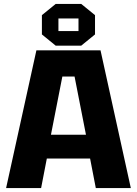

<svg xmlns="http://www.w3.org/2000/svg" viewBox="-20 -956 696 976"><path d="M11 0 165 -700H491L645 0H467L438 -150H218L189 0ZM239 -271H417L359 -567H297ZM193 -781V-879L263 -936H393L463 -879V-781L393 -724H263ZM277 -798H379V-862H277Z"/></svg>

Font: Tektur
Style: Bold
Weight: 700
Designer: Adam Jagosz
Foundry: Adam Jagosz
Version: Version 1.005;gftools[0.9.30]